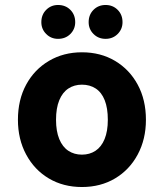

<svg xmlns="http://www.w3.org/2000/svg" viewBox="-20 -739 658 771"><path d="M309 12Q234 12 176 -22.5Q118 -57 85 -118.5Q52 -180 52 -258Q52 -338 85 -399Q118 -460 176.5 -494.5Q235 -529 309 -529Q384 -529 442 -494.5Q500 -460 533 -399Q566 -338 566 -258Q566 -180 533 -118.5Q500 -57 442 -22.5Q384 12 309 12ZM309 -118Q340 -118 363.5 -133.5Q387 -149 400 -180.5Q413 -212 413 -258Q413 -305 400.5 -336.5Q388 -368 364.5 -383.5Q341 -399 309 -399Q278 -399 254.5 -383.5Q231 -368 218 -336.5Q205 -305 205 -258Q205 -212 218 -180.5Q231 -149 254.5 -133.5Q278 -118 309 -118ZM213 -583Q185 -583 165.5 -602.5Q146 -622 146 -650Q146 -680 165.5 -699.5Q185 -719 213 -719Q243 -719 262.5 -699.5Q282 -680 282 -650Q282 -622 262.5 -602.5Q243 -583 213 -583ZM404 -583Q375 -583 355.5 -602.5Q336 -622 336 -650Q336 -680 355.5 -699.5Q375 -719 404 -719Q433 -719 452.5 -699.5Q472 -680 472 -650Q472 -622 452.5 -602.5Q433 -583 404 -583Z"/></svg>

Font: DM Sans 11pt Black
Style: Regular
Weight: 900
Version: Version 4.004;gftools[0.9.30]